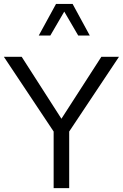

<svg xmlns="http://www.w3.org/2000/svg" viewBox="-20 -969 633 989"><path d="M442.4 -786.1H382.8L311 -909.2L239.3 -786.1H179.7L268.6 -948.7H354ZM502 -676.3H592.8L336.4 -291.5V0H256.3V-291.5L0 -676.3H91.8L296.4 -357.4Z"/></svg>

Font: Estedad-FD Regular
Style: FD-Regular
Weight: 400
Designer: Amin Abedi
Version: Version 7.3